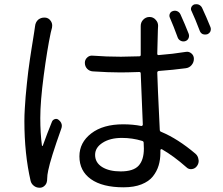

<svg xmlns="http://www.w3.org/2000/svg" viewBox="-20 -836 1040 896"><path d="M860.4 -678.7Q864.3 -668 859.9 -657.7Q855.5 -647.5 844.7 -644Q834 -640.6 823.7 -645.5Q813.5 -650.4 809.6 -660.2Q790 -713.9 772.5 -753.9Q768.6 -762.7 772.5 -772Q776.4 -781.2 786.1 -784.2Q796.9 -788.1 807.1 -783.7Q817.4 -779.3 822.3 -768.6Q842.8 -723.6 860.4 -678.7ZM143.6 -713.9Q145.5 -732.4 158.2 -744.1Q170.9 -753.9 185.5 -753.9Q187.5 -753.9 190.4 -753.9Q207 -752.9 216.8 -738.3Q223.6 -728.5 223.6 -716.8Q223.6 -711.9 222.7 -707Q220.7 -700.2 216.8 -683.6Q200.2 -605.5 184.1 -483.9Q168 -362.3 168 -285.2Q168 -213.9 175.8 -156.2Q175.8 -155.3 177.2 -154.8Q178.7 -154.3 179.7 -156.2Q199.2 -210.9 222.7 -268.6Q226.6 -277.3 236.3 -280.3Q246.1 -283.2 253.9 -276.4Q268.6 -264.6 268.6 -249Q268.6 -242.2 265.6 -234.4Q215.8 -94.7 205.1 -41Q200.2 -18.6 200.2 -2.9Q200.2 17.6 191.4 27.3Q181.6 39.1 168 40Q165 40 164.1 40Q150.4 40 139.6 32.2Q127 23.4 123 8.8Q93.8 -117.2 93.8 -271.5Q93.8 -297.9 95.7 -328.6Q97.7 -359.4 99.6 -385.3Q101.6 -411.1 105.5 -446.3Q109.4 -481.4 111.8 -502.4Q114.3 -523.4 119.6 -559.1Q125 -594.7 127 -607.4Q128.9 -620.1 134.3 -652.8Q139.6 -685.5 139.6 -686.5Q141.6 -703.1 143.6 -713.9ZM651.4 -142.6Q651.4 -159.2 650.4 -169.9Q650.4 -176.8 642.6 -178.7Q597.7 -192.4 548.8 -192.4Q494.1 -192.4 459 -169.9Q423.8 -147.5 423.8 -113.3Q423.8 -77.1 456.5 -56.6Q489.3 -36.1 543 -36.1Q602.5 -36.1 627 -63Q651.4 -89.8 651.4 -142.6ZM846.7 -593.8Q861.3 -596.7 873 -586.9Q884.8 -577.1 884.8 -561.5Q884.8 -544.9 874 -532.2Q863.3 -519.5 846.7 -517.6Q789.1 -509.8 721.7 -504.9Q713.9 -503.9 713.9 -497.1Q714.8 -451.2 725.6 -230.5Q725.6 -222.7 732.4 -220.7Q809.6 -188.5 891.6 -119.1Q904.3 -108.4 906.2 -91.8Q907.2 -88.9 907.2 -85.9Q907.2 -72.3 899.4 -61.5Q890.6 -48.8 875.5 -46.9Q860.4 -44.9 849.6 -55.7Q790 -108.4 735.4 -139.6Q733.4 -140.6 731 -139.2Q728.5 -137.7 728.5 -135.7V-124Q728.5 -90.8 720.2 -63.5Q711.9 -36.1 693.4 -12.7Q674.8 10.7 640.1 24.4Q605.5 38.1 556.6 38.1Q458 38.1 404.3 0Q350.6 -38.1 350.6 -106.4Q350.6 -170.9 405.8 -213.4Q460.9 -255.9 554.7 -255.9Q600.6 -255.9 639.6 -248Q642.6 -248 644.5 -250Q646.5 -252 646.5 -254.9Q637.7 -483.4 636.7 -493.2Q636.7 -500 629.9 -500Q573.2 -498 542 -498Q486.3 -498 413.1 -502.9Q397.5 -503.9 386.7 -515.1Q376 -526.4 376 -543Q376 -557.6 387.2 -567.9Q398.4 -578.1 413.1 -576.2Q477.5 -571.3 543.9 -571.3Q574.2 -571.3 629.9 -573.2Q636.7 -573.2 636.7 -580.1V-696.3V-714.8Q636.7 -731.4 647.5 -743.2Q660.2 -756.8 677.7 -756.8Q695.3 -756.8 707 -743.2Q717.8 -731.4 717.8 -715.8L716.8 -697.3Q715.8 -669.9 713.9 -585Q713.9 -578.1 721.7 -579.1Q786.1 -584 846.7 -593.8ZM874 -784.2Q871.1 -789.1 871.1 -793.9Q871.1 -797.9 873 -802.7Q877 -811.5 886.7 -815.4Q891.6 -816.4 895.5 -816.4Q901.4 -816.4 907.2 -814.5Q918 -809.6 922.9 -799.8Q943.4 -755.9 961.9 -710Q963.9 -705.1 963.9 -700.2Q963.9 -695.3 961.9 -689.5Q957 -679.7 946.3 -675.8Q941.4 -674.8 937.5 -674.8Q931.6 -674.8 925.8 -676.8Q916 -681.6 912.1 -692.4Q890.6 -749 874 -784.2Z"/></svg>

Font: Gen Jyuu Gothic Regular
Style: Regular
Weight: 400
Designer: [Source Han Sans]
Ryoko NISHIZUKA  (kana & ideographs); Paul D. Hunt (Latin, Greek & Cyrillic); Wenlong ZHANG  (bopomofo
Version: Version 1.002.20150607